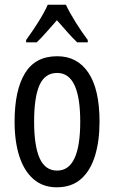

<svg xmlns="http://www.w3.org/2000/svg" viewBox="-20 -786 485 816"><path d="M403 -269Q403 -186 383.5 -123Q364 -60 324 -25Q284 10 221 10Q162 10 122 -25Q82 -60 62 -122.5Q42 -185 42 -269Q42 -402 86 -474.5Q130 -547 223 -547Q309 -547 356 -476.5Q403 -406 403 -269ZM125 -269Q125 -166 148.5 -113.5Q172 -61 223 -61Q321 -61 321 -269Q321 -476 223 -476Q171 -476 148 -424.5Q125 -373 125 -269ZM260 -766Q276 -732 302 -690.5Q328 -649 353 -616V-606H308Q287 -626 266 -650Q245 -674 222 -700Q199 -674 176.5 -648.5Q154 -623 136 -606H91V-616Q118 -653 143.5 -693.5Q169 -734 183 -766Z"/></svg>

Font: Noto Sans Oriya ExtCond
Style: Regular
Weight: 400
Width: 2
Designer: Amélie Bonet and Sol Matas
Foundry: Google LLC
Version: Version 2.006; ttfautohint (v1.8.4.7-5d5b)